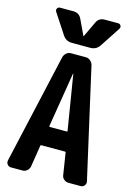

<svg xmlns="http://www.w3.org/2000/svg" viewBox="-142 -1043 783 1115"><g transform="rotate(15 250.0 -485.0)"><path d="M344.7 -969.7H424.8Q435.5 -969.7 440.9 -960.4Q446.3 -951.2 440.4 -941.4L360.4 -819.3Q340.8 -790 304.7 -790H195.3Q159.2 -790 139.6 -819.3L59.6 -941.4Q53.7 -951.2 59.1 -960.4Q64.5 -969.7 75.2 -969.7H155.3Q190.4 -969.7 205.1 -938.5L249 -845.7Q249 -844.7 250 -844.7Q251 -844.7 251 -845.7L294.9 -938.5Q308.6 -969.7 344.7 -969.7ZM298.8 -285.2Q302.7 -285.2 302.7 -290L249 -619.1Q249 -620.1 248 -620.1Q247.1 -620.1 247.1 -619.1L193.4 -290Q193.4 -285.2 197.3 -285.2ZM337.9 -695.3 487.3 -35.2Q490.2 -21.5 481.4 -10.7Q472.7 0 460 0H385.7Q371.1 0 358.9 -9.8Q346.7 -19.5 344.7 -35.2L324.2 -165Q324.2 -169.9 318.4 -169.9H177.7Q171.9 -169.9 171.9 -165L151.4 -35.2Q148.4 -20.5 136.7 -10.3Q125 0 110.4 0H40Q26.4 0 18.1 -10.7Q9.8 -21.5 12.7 -35.2L162.1 -695.3Q166 -710 177.7 -720.2Q189.5 -730.5 205.1 -730.5H294.9Q309.6 -730.5 321.8 -720.2Q334 -710 337.9 -695.3Z"/></g></svg>

Font: Rounded-L Mgen+ 1m bold
Style: Bold
Weight: 700
Designer: [Source Han Sans]
Ryoko NISHIZUKA  (kana & ideographs); Paul D. Hunt (Latin, Greek & Cyrillic); Wenlong ZHANG  (bopomofo
Version: Version 1.059.20150602